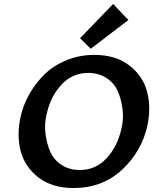

<svg xmlns="http://www.w3.org/2000/svg" viewBox="-20 -942 797 969"><path d="M438 -696 384 -749 551 -922 628 -841ZM351 7Q243 7 174 -46.5Q105 -100 84.5 -179Q64 -258 83 -348Q96 -410 127.5 -466Q159 -522 205 -567Q251 -612 316.5 -638.5Q382 -665 456 -665Q564 -665 633 -611.5Q702 -558 722.5 -478.5Q743 -399 724 -309Q696 -179 596.5 -86Q497 7 351 7ZM383 -84Q463 -84 518 -143.5Q573 -203 592 -290Q605 -340 598.5 -391Q592 -442 574 -482.5Q556 -523 517 -548.5Q478 -574 425 -574Q345 -574 290 -514.5Q235 -455 216 -368Q203 -318 209.5 -267Q216 -216 234 -175.5Q252 -135 291 -109.5Q330 -84 383 -84Z"/></svg>

Font: EauTest
Style: Bold Italic
Weight: 700
Italic angle: -12°
Designer: Christian Thalmann (Catharsis Fonts)
Version: Version 0.001;PS 000.001;hotconv 1.0.88;makeotf.lib2.5.64775